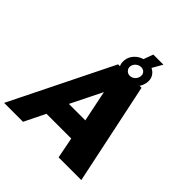

<svg xmlns="http://www.w3.org/2000/svg" viewBox="-281 -1144 1321 1321"><g transform="rotate(45 379.5 -483.5)"><path d="M717 -3H496L466 -156H225L150 -3H-34L333 -745H351Q340 -768 344 -799Q349 -833 373 -858.5Q397 -884 431 -894L457 -964H555L513 -890Q539 -878 553 -853.5Q567 -829 562 -797Q558 -769 542 -745H561ZM445 -746Q466 -746 482 -760.5Q498 -775 501 -796Q504 -816 492 -830Q480 -844 459 -844Q439 -844 422 -830Q405 -816 402 -796Q399 -776 412 -761Q425 -746 445 -746ZM446 -313 399 -541 286 -313Z"/></g></svg>

Font: Morrison ExtraBold
Style: Regular
Weight: 800
Designer: Pablo Impallari, Rodrigo Fuenzalida (Modified by Dan O. Williams)
Version: Version 0.03;June 6, 2019;FontCreator 11.5.0.2425 64-bit; tt